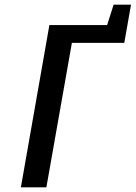

<svg xmlns="http://www.w3.org/2000/svg" viewBox="-20 -808 585 828"><path d="M70 0 193 -700H442L470 -788H545L516 -623H290L180 0Z"/></svg>

Font: Cuprum SemiBold
Style: Italic
Weight: 600
Italic angle: -10°
Version: Version 3.000